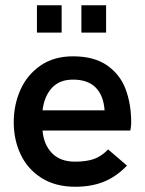

<svg xmlns="http://www.w3.org/2000/svg" viewBox="-20 -710 557 736"><path d="M32.7 -241.2Q32.7 -308.1 58.3 -365.7Q84 -423.3 135.3 -458.7Q186.5 -494.1 259.8 -494.1Q341.3 -494.1 391.1 -459Q440.9 -423.8 461.9 -367.2Q482.9 -310.5 482.9 -240.7Q482.9 -230 481.4 -220.9Q480 -211.9 479.5 -209.5H143.1Q147.5 -155.8 179.2 -123Q210.9 -90.3 267.6 -90.3Q310.5 -90.3 339.6 -100.3Q368.7 -110.4 394.5 -137.2L466.8 -75.2Q425.3 -32.2 377.7 -13.2Q330.1 5.9 268.6 5.9Q192.4 5.9 139.2 -27.8Q85.9 -61.5 59.3 -117.7Q32.7 -173.8 32.7 -241.2ZM380.9 -287.1Q377 -343.8 346.9 -374.3Q316.9 -404.8 259.8 -404.8Q207.5 -404.8 178.5 -372.6Q149.4 -340.3 143.1 -287.1ZM121.6 -585V-689.9H216.3V-585ZM292 -585V-689.9H386.7V-585Z"/></svg>

Font: Acari Sans SemiBold
Style: Regular
Weight: 600
Designer: Alfredo Marco Pradil and Stefan Peev
Foundry: Hanken Design Co.
Version: Version 1.045;January 11, 2019;FontCreator 11.5.0.2425 64-bi